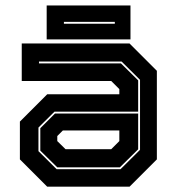

<svg xmlns="http://www.w3.org/2000/svg" viewBox="-20 -704 666 724"><path d="M158 0 55 -103V-245.5L158 -348.5H430V-368L399.5 -398.5H62V-540H468.5L571.5 -437V-103L468.5 0ZM196 -73 132 -136V-220.5L187.5 -276H501V-141L432 -73ZM193.5 -66H434.5L508 -139V-403L438.5 -472H127V-465H436L501 -401V-283H185.5L125 -223V-134ZM227 -141.5H399.5L430 -172V-212H217L196 -191V-172ZM156 -555.5V-683.5H472V-555.5ZM221 -614.5H413V-621.5H221Z"/></svg>

Font: Tourney Thin ExtraBold
Style: Regular
Weight: 800
Version: Version 1.015